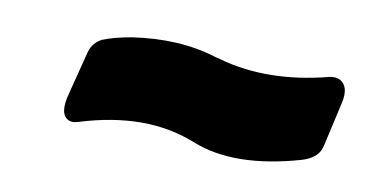

<svg xmlns="http://www.w3.org/2000/svg" viewBox="-32 -510 484 254"><g transform="rotate(10 210.0 -382.5)"><path d="M61 -360.4Q61 -360.4 75.7 -418Q75.7 -418.5 76.2 -419.4Q79.6 -431.2 91.3 -437.5Q106.9 -443.8 130.4 -447.8Q192.4 -457 242.7 -441.4Q246.1 -440.4 250 -439.5Q316.4 -420.9 396 -441.4Q404.3 -443.4 410.6 -440.4Q423.8 -433.1 418.5 -410.2L404.8 -349.6Q404.3 -347.7 403.3 -345.2Q398.4 -333 379.4 -327.1Q292.5 -302.2 234.9 -325.2Q167.5 -352.5 79.6 -325.2Q72.3 -322.8 67.4 -324.7Q52.7 -330.6 61 -360.4Z"/></g></svg>

Font: Allan
Style: Bold
Weight: 700
Version: Version 1.005